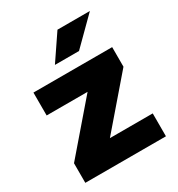

<svg xmlns="http://www.w3.org/2000/svg" viewBox="-174 -846 889 959"><g transform="rotate(-30 270.5 -366.0)"><path d="M38 0H503V-132H256L493 -407V-520H39V-388H275L38 -113ZM201 -586H340L487 -732H300Z"/></g></svg>

Font: Aspekta 850
Style: Regular
Weight: 850
Designer: Ivo Dolenc
Version: Version 2.000